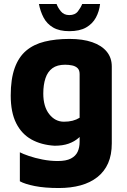

<svg xmlns="http://www.w3.org/2000/svg" viewBox="-20 -719 638 967"><path d="M255 15Q188 11 138.5 -16.5Q89 -44 61.5 -98.5Q34 -153 34 -238Q34 -321 54 -376.5Q74 -432 112 -464Q150 -496 205 -509.5Q260 -523 330 -523Q397 -523 444.5 -506.5Q492 -490 517.5 -459Q543 -428 543 -384V3Q543 61 524.5 103Q506 145 470.5 173Q435 201 386 214.5Q337 228 276 228Q205 228 155 218Q105 208 80 194V48Q95 56 125.5 66.5Q156 77 194.5 84.5Q233 92 271 92Q313 92 337 79.5Q361 67 371 45.5Q381 24 381 -5V-88L412 -68Q397 -43 376 -24.5Q355 -6 325.5 4.5Q296 15 255 15ZM302 -106Q326 -106 345.5 -111Q365 -116 381 -126V-346Q381 -366 370.5 -376Q360 -386 343 -389.5Q326 -393 308 -393Q268 -393 244 -375.5Q220 -358 209 -325Q198 -292 198 -248Q198 -182 228 -144Q258 -106 302 -106ZM329 -562Q279 -562 247.5 -580.5Q216 -599 199.5 -630.5Q183 -662 176 -699H265Q271 -681 286.5 -662Q302 -643 329 -643Q358 -643 372.5 -662Q387 -681 394 -699H484Q480 -662 463 -630.5Q446 -599 413.5 -580.5Q381 -562 329 -562Z"/></svg>

Font: Maven Pro ExtraBold
Style: Regular
Weight: 800
Designer: Joe Prince
Foundry: Joe Prince
Version: Version 2.100